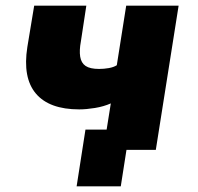

<svg xmlns="http://www.w3.org/2000/svg" viewBox="-20 -526 696 674"><path d="M404 128H249L280 -71H510L499 0H424ZM343 0 369 -163Q344 -152 313.5 -147Q283 -142 258 -142Q153 -142 106 -197.5Q59 -253 76 -361L100 -506H283L264 -381Q258 -349 261.5 -327Q265 -305 280.5 -294.5Q296 -284 328 -284Q345 -284 362 -287Q379 -290 390 -297L423 -506H607L527 0Z"/></svg>

Font: Nunito Sans 7pt SemiCondensed Black
Style: Italic
Weight: 900
Width: 4
Italic angle: -9°
Designer: Vernon Adams
Foundry: Vernon Adams
Version: Version 3.101;gftools[0.9.27]